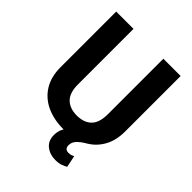

<svg xmlns="http://www.w3.org/2000/svg" viewBox="-245 -843 1148 1148"><g transform="rotate(45 329.5 -268.5)"><path d="M456.1 -710.9H602.1V-241.2Q602.1 -168 573.7 -115.5Q545.4 -63 496.1 -32.2L495.6 -31.7Q491.2 -29.3 487.3 -26.9Q454.6 -7.3 437.5 12Q420.4 31.2 420.4 56.2Q420.4 69.8 427.7 79.1Q435.1 88.4 452.6 88.4Q466.3 88.4 475.6 85Q484.9 81.5 491.2 78.1L506.3 152.8Q494.1 160.2 474.9 167.2Q455.6 174.3 426.3 174.3Q380.4 174.3 347.9 148.4Q315.4 122.6 315.4 73.2Q315.4 57.1 319.6 41Q323.7 24.9 333 9.8Q331.5 9.8 330.1 9.8Q250.5 9.8 188.7 -18.8Q127 -47.4 92 -103.3Q57.1 -159.2 57.1 -241.2V-710.9H203.6V-241.2Q203.6 -169.9 237.3 -137.2Q271 -104.5 330.1 -104.5Q389.6 -104.5 422.9 -137.2Q456.1 -169.9 456.1 -241.2Z"/></g></svg>

Font: Vazirmatn UI FD
Style: Bold
Weight: 700
Designer: Saber Rastikerdar
Foundry: Saber Rastikerdar
Version: Version 33.003